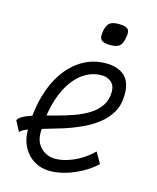

<svg xmlns="http://www.w3.org/2000/svg" viewBox="-127 -944 854 1046"><g transform="rotate(15 300.0 -421.5)"><path d="M474 -155 510 -93Q476 -61 432.5 -37Q389 -13 343 0.5Q297 14 254 14Q205 14 166 -9.5Q127 -33 104.5 -75Q82 -117 82 -171Q82 -274 105 -358.5Q128 -443 170.5 -504Q213 -565 271.5 -598.5Q330 -632 401 -632Q468 -632 505 -598.5Q542 -565 542 -495Q542 -437 518 -394.5Q494 -352 454 -321Q414 -290 364.5 -267.5Q315 -245 264 -229Q213 -213 166.5 -200Q120 -187 86 -175Q52 -163 38 -148L7 -207Q19 -226 50 -239Q81 -252 123 -263.5Q165 -275 212.5 -287.5Q260 -300 305.5 -316Q351 -332 388 -355Q425 -378 447.5 -411Q470 -444 470 -490Q470 -526 448 -544.5Q426 -563 395 -563Q343 -563 298.5 -535Q254 -507 221.5 -455Q189 -403 171 -331Q153 -259 153 -172Q153 -121 186 -89.5Q219 -58 265 -58Q300 -58 338 -70.5Q376 -83 411.5 -105Q447 -127 474 -155ZM396 -734Q356 -734 343.5 -748.5Q331 -763 339 -801Q346 -833 361.5 -845Q377 -857 411 -857Q452 -857 464.5 -843Q477 -829 468 -791Q462 -758 446 -746Q430 -734 396 -734Z"/></g></svg>

Font: Victor Mono
Style: Italic
Weight: 400
Italic angle: -12°
Monospace: yes
Designer: Rune Bjørnerås
Version: Version 1.561;gftools[0.9.30]